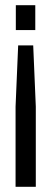

<svg xmlns="http://www.w3.org/2000/svg" viewBox="-20 -720 198 740"><path d="M116 -700V-604H41V-700ZM40 -309 50 -545H108L118 -309V0H40Z"/></svg>

Font: Adderley Regular
Style: Regular
Weight: 400
Designer: gorohovskiy
Version: Version 1.003 November 13, 2017